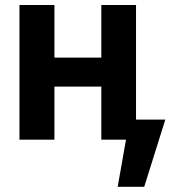

<svg xmlns="http://www.w3.org/2000/svg" viewBox="-20 -550 698 756"><path d="M194.3 -323.2H378.9V-530.3H515.6V-79.1H630.9L547.9 185.5H443.4L476.1 0H378.9V-209H194.3V0H56.6V-530.3H194.3Z"/></svg>

Font: Pretendard GOV
Style: Bold
Weight: 700
Designer: Base glyphs from Inter by Rasmus Andersson; Hangeul glyphs from Noto Sans CJK(Source Han Sans) by Jang Soo-young and Kan
Foundry: Kil Hyung-jin
Version: Version 1.309